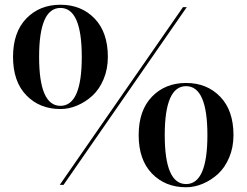

<svg xmlns="http://www.w3.org/2000/svg" viewBox="-20 -780 1040 810"><path d="M435 -540Q435 -488.5 417 -445.8Q399 -403 369.8 -376.2Q340.5 -349.5 305.5 -334.8Q270.5 -320 235 -320Q147 -320 91 -378Q35 -436 35 -540Q35 -644 91 -702Q147 -760 235 -760Q323 -760 379 -702Q435 -644 435 -540ZM752 -750H768L248 0H232ZM235 -746.5Q145 -746.5 145 -540Q145 -333.5 235 -333.5Q325 -333.5 325 -540Q325 -746.5 235 -746.5ZM965 -210Q965 -158.5 947 -115.8Q929 -73 899.8 -46.2Q870.5 -19.5 835.5 -4.8Q800.5 10 765 10Q677 10 621 -48Q565 -106 565 -210Q565 -314 621 -372Q677 -430 765 -430Q853 -430 909 -372Q965 -314 965 -210ZM765 -416.5Q675 -416.5 675 -210Q675 -3.5 765 -3.5Q855 -3.5 855 -210Q855 -416.5 765 -416.5Z"/></svg>

Font: Bodoni* 16pt
Style: Regular
Weight: 400
Version: Version 2.3